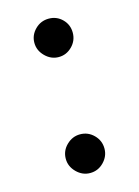

<svg xmlns="http://www.w3.org/2000/svg" viewBox="-85 -551 437 604"><g transform="rotate(-15 133.5 -249.5)"><path d="M70 -439Q70 -464 88.5 -482.5Q107 -501 133 -501Q159 -501 177 -483Q195 -465 195 -439Q195 -413 176.5 -394.5Q158 -376 133 -376Q108 -376 89 -395Q70 -414 70 -439ZM134 -124Q160 -124 178.5 -105.5Q197 -87 197 -61Q197 -36 178.5 -17Q160 2 134 2Q109 2 90 -17Q71 -36 71 -61Q71 -87 90 -105.5Q109 -124 134 -124Z"/></g></svg>

Font: Oak Sans Medium
Style: Regular
Weight: 500
Designer: Erik Kennedy, Walven
Foundry: Erik Kennedy, Walven
Version: Version 1.000